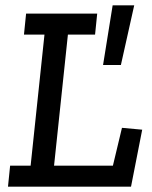

<svg xmlns="http://www.w3.org/2000/svg" viewBox="-20 -701 570 721"><path d="M434 -457H367L403 -681H484ZM10 0 18 -79H95L147 -571H70L78 -650H345L337 -571H235L183 -79H404L438 -221L514 -214L472 0Z"/></svg>

Font: Zilla Slab Medium
Style: Regular
Weight: 500
Designer: Typotheque.com
Foundry: Typotheque type foundry
Version: Version 1.1; 2017